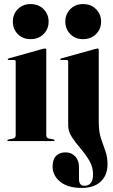

<svg xmlns="http://www.w3.org/2000/svg" viewBox="-20 -692 556 942"><path d="M130 -500Q91.5 -500 67.2 -524.8Q43 -549.5 43 -586Q43 -622 67.2 -647Q91.5 -672 130 -672Q169 -672 193.8 -647Q218.5 -622 218.5 -586Q218.5 -549.5 193.8 -524.8Q169 -500 130 -500ZM207 -447.5V-30Q207 -15 219 -12.5L242.5 -8Q248 -6.5 248 -3.5Q248 0 243.5 0H20Q16 0 16 -3.5Q16 -6.5 21 -7.5L45 -12.5Q57 -15 57 -29.5V-390Q57 -397.5 49.5 -397.5H23.5Q18 -397.5 18 -401.5Q18 -404 23 -405.5L189 -452Q198 -454 201 -454Q207 -454 207 -447.5ZM387.5 -500Q349 -500 324.8 -524.8Q300.5 -549.5 300.5 -586Q300.5 -622 324.8 -647Q349 -672 387.5 -672Q426.5 -672 451.2 -647Q476 -622 476 -586Q476 -549.5 451.2 -524.8Q426.5 -500 387.5 -500ZM464.5 -95Q464.5 -46.5 475.2 -13.5Q486 19.5 496.8 48.5Q507.5 77.5 507.5 113.5Q507.5 167.5 474.2 198.8Q441 230 381.5 230Q311.5 230 274.8 199.2Q238 168.5 238 125Q238 89.5 255.5 72.5Q273 55.5 301.5 55.5Q330 55.5 348.8 75.2Q367.5 95 367.5 127V185Q367.5 219.5 393.5 219.5Q436.5 219.5 436.5 163Q436.5 127 418.2 96.2Q400 65.5 375.8 37.2Q351.5 9 333 -19Q314.5 -47 314.5 -77V-390Q314.5 -397.5 307 -397.5H281Q275.5 -397.5 275.5 -401.5Q275.5 -404 280.5 -405.5L446.5 -451.5Q455.5 -454 458.5 -454Q464.5 -454 464.5 -447.5Z"/></svg>

Font: Fraunces 144pt S000
Style: Bold
Weight: 700
Version: Version 1.000; ttfautohint (v1.8.3)